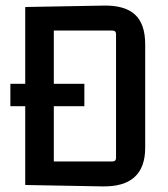

<svg xmlns="http://www.w3.org/2000/svg" viewBox="-20 -660 598 685"><path d="M70 0V-281H17V-361H70V-635L347 -640Q424 -642 461 -608.5Q498 -575 498 -502V-133Q498 8 345 5ZM281 -361V-281H172V-84H381Q394 -84 394 -97V-538Q394 -551 381 -551H172V-361Z"/></svg>

Font: Gemunu Libre SemiBold
Style: Regular
Weight: 600
Designer: Puspanada Ekanayake, Sola Matas, Pathum Egodawatta, Kosala Senevirathne
Foundry: mooniak
Version: Version 1.100